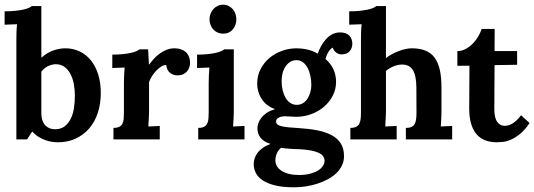

<svg xmlns="http://www.w3.org/2000/svg" viewBox="-22 -591 2266 814"><path d="M47.4 -422.9Q47.4 -436.5 47.9 -454.1Q48.3 -471.7 50.3 -488.3L-2.4 -486.3V-543Q23.4 -543 43.5 -545.2Q63.5 -547.4 77.4 -550.5Q91.3 -553.7 100.1 -557.6Q108.9 -561.5 112.8 -565.4H153.3V-346.2Q178.7 -368.7 204.8 -377.4Q231 -386.2 254.4 -386.2Q288.1 -386.2 315.7 -373Q343.3 -359.9 363.3 -335.2Q383.3 -310.5 394.3 -275.4Q405.3 -240.2 405.3 -196.8Q405.3 -151.4 392.8 -113Q380.4 -74.7 356.7 -47.1Q333 -19.5 299.6 -3.7Q266.1 12.2 223.6 12.2Q213.4 12.2 200.2 10.5Q187 8.8 172.4 3.9Q157.7 -1 142.8 -10Q127.9 -19 114.7 -33.2H114.3L92.8 0H47.4ZM213.9 -318.8Q194.8 -317.9 179 -309.3Q163.1 -300.8 153.3 -287.1V-112.3Q153.3 -92.3 158.4 -79.1Q163.6 -65.9 171.9 -57.9Q180.2 -49.8 190.4 -46.4Q200.7 -43 210.9 -43Q235.4 -43 251.5 -54.9Q267.6 -66.9 277.6 -86.9Q287.6 -106.9 291.5 -132.3Q295.4 -157.7 295.4 -185.5Q295.4 -211.9 290.8 -235.8Q286.1 -259.8 276.1 -278.3Q266.1 -296.9 250.7 -307.9Q235.4 -318.8 213.9 -318.8Z M718.3 -386.2Q731.4 -386.2 743.4 -382.6Q755.4 -378.9 764.2 -371.6Q772.9 -364.3 778.3 -352.5Q783.7 -340.8 783.7 -324.2Q783.7 -315.4 780.8 -306.2Q777.8 -296.9 771.7 -289.3Q765.6 -281.7 755.4 -276.6Q745.1 -271.5 731 -271.5Q723.1 -271.5 715.3 -273.7Q707.5 -275.9 700.7 -280.8Q693.8 -285.6 689 -293.9Q684.1 -302.2 682.6 -315.4Q671.4 -315.4 659.9 -307.9Q648.4 -300.3 638.4 -289.3Q628.4 -278.3 620.6 -265.4Q612.8 -252.4 609.9 -242.2V-120.1Q609.9 -114.7 609.6 -107.2Q609.4 -99.6 608.9 -90.8Q608.4 -82 607.9 -72.8Q607.4 -63.5 606.9 -54.7L655.3 -57.1V0H459V-48.8Q474.6 -48.8 483.6 -53.5Q492.7 -58.1 497.1 -66.9Q501.5 -75.7 502.4 -87.9Q503.4 -100.1 503.4 -115.2V-241.2Q503.4 -254.9 504.2 -271.5Q504.9 -288.1 506.3 -304.7L454.1 -302.7V-359.4Q480 -359.4 499.8 -361.6Q519.5 -363.8 533.7 -366.9Q547.9 -370.1 556.4 -374Q564.9 -377.9 569.3 -381.8H606L609.4 -317.4H610.4Q617.7 -327.1 628.2 -339.4Q638.7 -351.6 652.3 -361.8Q666 -372.1 682.4 -379.2Q698.7 -386.2 718.3 -386.2Z M969.2 -120.1Q969.2 -114.7 969 -107.2Q968.8 -99.6 968.3 -90.8Q967.8 -82 967.3 -72.8Q966.8 -63.5 966.3 -54.7L1014.6 -57.1V0H818.4V-48.8Q834 -48.8 843 -53.5Q852.1 -58.1 856.4 -66.9Q860.8 -75.7 861.8 -87.9Q862.8 -100.1 862.8 -115.2V-239.3Q862.8 -252.9 863.5 -270.5Q864.3 -288.1 865.7 -304.7L813.5 -302.7V-359.4Q839.4 -359.4 859.1 -361.6Q878.9 -363.8 893.1 -366.9Q907.2 -370.1 915.8 -374Q924.3 -377.9 928.7 -381.8H969.2ZM980 -509.3Q980 -496.6 976.1 -485.6Q972.2 -474.6 964.8 -466.1Q957.5 -457.5 947.3 -452.9Q937 -448.2 924.3 -448.2Q911.6 -448.2 900.9 -452.9Q890.1 -457.5 882.3 -466.1Q874.5 -474.6 870.4 -485.6Q866.2 -496.6 866.2 -509.3Q866.2 -522 870.8 -533.4Q875.5 -544.9 883.3 -553.2Q891.1 -561.5 901.4 -566.4Q911.6 -571.3 923.3 -571.3Q935.5 -571.3 945.8 -566.4Q956.1 -561.5 963.9 -553.2Q971.7 -544.9 975.8 -533.4Q980 -522 980 -509.3Z M1246.1 41.5Q1237.3 41.5 1227.5 41Q1217.8 40.5 1207.8 39.8Q1197.8 39.1 1187.7 38.1Q1177.7 37.1 1169.9 35.6Q1157.2 45.4 1151.4 60.1Q1145.5 74.7 1145.5 87.9Q1145.5 102.5 1152.6 114.3Q1159.7 126 1172.9 134Q1186 142.1 1204.3 146.5Q1222.7 150.9 1246.1 150.9Q1272 150.9 1292.5 145.5Q1313 140.1 1326.7 131.6Q1340.3 123 1347.2 112.3Q1354 101.6 1354 90.8Q1354 67.9 1327.6 56.2Q1301.3 44.4 1246.1 41.5ZM1234.9 -335.9Q1219.7 -335.9 1208.3 -328.6Q1196.8 -321.3 1188.5 -309.1Q1180.2 -296.9 1176 -280.8Q1171.9 -264.6 1171.9 -247.6Q1171.9 -227.5 1176 -209.5Q1180.2 -191.4 1188.2 -177.2Q1196.3 -163.1 1208.5 -154.8Q1220.7 -146.5 1235.8 -146.5Q1251 -146.5 1262.5 -153.6Q1273.9 -160.6 1281.7 -172.9Q1289.6 -185.1 1293.7 -200.2Q1297.9 -215.3 1297.9 -230.5Q1297.9 -250.5 1293.9 -269.3Q1290 -288.1 1282.2 -303Q1274.4 -317.9 1262.5 -326.9Q1250.5 -335.9 1234.9 -335.9ZM1425.3 -360.4Q1419.9 -360.4 1413.8 -362.5Q1407.7 -364.7 1402.6 -368.7Q1397.5 -372.6 1393.8 -377.9Q1390.1 -383.3 1389.2 -389.2Q1384.3 -387.7 1379.2 -382.3Q1374 -377 1369.6 -369.6Q1365.2 -362.3 1362.3 -354.5Q1359.4 -346.7 1357.9 -340.8Q1379.9 -322.3 1391.4 -297.6Q1402.8 -272.9 1402.8 -244.1Q1402.8 -211.9 1388.4 -184.6Q1374 -157.2 1350.6 -137.5Q1327.1 -117.7 1296.4 -106.7Q1265.6 -95.7 1232.9 -95.7Q1222.7 -95.7 1210.7 -96.9Q1198.7 -98.1 1187.5 -98.1Q1170.9 -98.1 1159.7 -92.3Q1148.4 -86.4 1148.4 -75.7Q1148.4 -68.8 1153.6 -64Q1158.7 -59.1 1170.2 -56.2Q1181.6 -53.2 1200 -51.3Q1218.3 -49.3 1244.6 -47.9Q1287.6 -45.4 1322.8 -38.6Q1357.9 -31.7 1383.3 -18.3Q1408.7 -4.9 1422.6 16.8Q1436.5 38.6 1436.5 71.3Q1436.5 92.3 1427.7 110.6Q1418.9 128.9 1403.8 143.3Q1388.7 157.7 1367.9 168.9Q1347.2 180.2 1323.7 187.7Q1300.3 195.3 1274.9 199.2Q1249.5 203.1 1224.6 203.1Q1176.3 203.1 1143.3 194.8Q1110.4 186.5 1090.6 172.9Q1070.8 159.2 1062.3 141.6Q1053.7 124 1053.7 105Q1053.7 93.3 1057.4 81.3Q1061 69.3 1069.1 58.1Q1077.1 46.9 1090.8 36.9Q1104.5 26.9 1125 19Q1109.4 14.6 1098.9 7.6Q1088.4 0.5 1081.8 -8.1Q1075.2 -16.6 1072.3 -26.6Q1069.3 -36.6 1069.3 -47.4Q1069.3 -56.6 1073 -67.9Q1076.7 -79.1 1085.2 -90.6Q1093.8 -102.1 1107.7 -111.8Q1121.6 -121.6 1142.6 -127.4V-128.4Q1126 -134.8 1112.5 -144.8Q1099.1 -154.8 1089.4 -168.7Q1079.6 -182.6 1074 -200Q1068.4 -217.3 1068.4 -237.3Q1068.4 -270 1082.5 -297.6Q1096.7 -325.2 1120.1 -345Q1143.6 -364.7 1173.6 -375.5Q1203.6 -386.2 1235.4 -386.2Q1245.1 -386.2 1256.8 -385Q1268.6 -383.8 1280.5 -381.1Q1292.5 -378.4 1304 -374Q1315.4 -369.6 1324.7 -363.3Q1331.1 -380.4 1339.8 -396.5Q1348.6 -412.6 1360.6 -425.5Q1372.6 -438.5 1387.2 -446Q1401.9 -453.6 1419.9 -453.6Q1445.3 -453.6 1458.5 -440.4Q1471.7 -427.2 1471.7 -405.3Q1471.7 -398.4 1469.5 -390.6Q1467.3 -382.8 1462.2 -376Q1457 -369.1 1448 -364.7Q1439 -360.4 1425.3 -360.4Z M1849.6 -120.1Q1849.6 -114.7 1849.4 -107.2Q1849.1 -99.6 1848.9 -90.8Q1848.6 -82 1847.9 -72.8Q1847.2 -63.5 1846.7 -54.7L1895 -57.1V0H1698.7V-48.8Q1714.8 -48.8 1723.6 -53.5Q1732.4 -58.1 1736.8 -66.9Q1741.2 -75.7 1742.4 -87.9Q1743.7 -100.1 1743.7 -115.2L1743.2 -221.7Q1742.7 -271.5 1728 -294.4Q1713.4 -317.4 1682.6 -317.4Q1663.1 -316.9 1645 -309.1Q1627 -301.3 1614.3 -290V-120.1Q1614.3 -114.7 1614 -107.2Q1613.8 -99.6 1613.3 -90.8Q1612.8 -82 1612.3 -72.8Q1611.8 -63.5 1611.3 -54.7L1659.7 -57.1V0H1463.4V-48.8Q1479 -48.8 1488 -53.5Q1497.1 -58.1 1501.5 -66.9Q1505.9 -75.7 1507.1 -87.9Q1508.3 -100.1 1508.3 -115.2V-422.9Q1508.3 -436.5 1508.8 -454.1Q1509.3 -471.7 1511.2 -488.3L1458.5 -486.3V-543Q1484.4 -543 1504.2 -545.2Q1523.9 -547.4 1538.1 -550.5Q1552.2 -553.7 1560.8 -557.6Q1569.3 -561.5 1573.7 -565.4H1614.3V-344.7Q1625 -353.5 1639.2 -361.1Q1653.3 -368.7 1668 -374.3Q1682.6 -379.9 1697.3 -383.1Q1711.9 -386.2 1723.1 -386.2Q1757.3 -386.2 1781.2 -376.7Q1805.2 -367.2 1820.3 -346.9Q1835.4 -326.7 1842.5 -295.4Q1849.6 -264.2 1849.6 -220.7Z M1917 -374.5Q1936.5 -374.5 1953.4 -384Q1970.2 -393.6 1983.6 -407.5Q1997.1 -421.4 2006.3 -437.7Q2015.6 -454.1 2020 -468.3H2075.2L2074.7 -374.5H2170.4V-316.4L2074.7 -314.9Q2074.2 -261.7 2074.2 -226.8Q2074.2 -191.9 2074 -170.9Q2073.7 -149.9 2073.7 -140.9Q2073.7 -131.8 2073.7 -130.4Q2073.7 -117.2 2075.4 -104.2Q2077.1 -91.3 2082 -81.1Q2086.9 -70.8 2095.9 -64.2Q2105 -57.6 2119.1 -57.6Q2124 -57.6 2131.1 -59.1Q2138.2 -60.5 2147 -65.2Q2155.8 -69.8 2166 -78.9Q2176.3 -87.9 2187 -102.5L2223.1 -69.3Q2202.6 -39.1 2182.1 -22.7Q2161.6 -6.3 2143.1 1.5Q2124.5 9.3 2109.1 10.7Q2093.8 12.2 2083.5 12.2Q2071.3 12.2 2057.9 10Q2044.4 7.8 2031.5 2.4Q2018.6 -2.9 2007.1 -12.9Q1995.6 -22.9 1986.6 -39.1Q1977.5 -55.2 1972.4 -78.1Q1967.3 -101.1 1967.3 -131.8L1968.3 -312.5L1917 -312Z"/></svg>

Font: Parastoo Print
Style: Print-Bold
Weight: 700
Foundry: Saber Rastikerdar (saber.rastikerdar@gmail.com)
Version: Version 1.0.0-alpha3